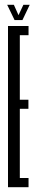

<svg xmlns="http://www.w3.org/2000/svg" viewBox="-20 -784 154 804"><path d="M13.5 0H99.5V-38.5H63V-328.5H99V-366.5H63V-636.5H99.5V-675H13.5ZM41 -700H74L104.5 -764H78L57.5 -720.5L38 -764H10Z"/></svg>

Font: Anybody UltraCondensed Light
Style: Regular
Weight: 300
Width: 1
Version: Version 1.113;gftools[0.9.25]